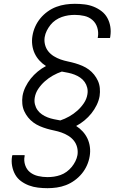

<svg xmlns="http://www.w3.org/2000/svg" viewBox="-20 -843 640 1006"><path d="M229 143Q204 143 179 140Q154 137 131.5 128.5Q109 120 90 106Q71 92 59.5 71.5Q48 51 43.5 26.5Q39 2 43 -23Q44 -25 44 -26.5Q44 -28 45 -30H109Q109 -29 109 -28Q109 -27 109 -25Q104 -1 112 22.5Q120 46 138 60Q156 74 180 79.5Q204 85 229 85Q246 85 263 82.5Q280 80 297 74Q314 68 329 57Q344 46 355.5 32Q367 18 375 2Q383 -14 386 -31Q389 -52 384 -71.5Q379 -91 367 -106Q355 -121 338 -131.5Q321 -142 302.5 -148.5Q284 -155 264.5 -159Q245 -163 226 -168.5Q207 -174 188.5 -182Q170 -190 154.5 -201.5Q139 -213 127 -228Q115 -243 107 -260.5Q99 -278 97 -298.5Q95 -319 98 -340Q102 -364 113.5 -387.5Q125 -411 141 -431Q157 -451 177.5 -468Q198 -485 221 -497Q202 -509 186.5 -526Q171 -543 161.5 -563.5Q152 -584 149 -607.5Q146 -631 150 -655Q154 -680 164.5 -703.5Q175 -727 191.5 -747Q208 -767 229.5 -782.5Q251 -798 275 -807Q299 -816 323.5 -819.5Q348 -823 372 -823Q398 -823 423 -820Q448 -817 470.5 -808Q493 -799 512 -784.5Q531 -770 542.5 -749Q554 -728 558 -703.5Q562 -679 558 -653Q558 -651 557.5 -648.5Q557 -646 556 -644H492Q492 -646 492.5 -647.5Q493 -649 493 -650Q497 -675 489.5 -699Q482 -723 464 -738.5Q446 -754 422 -759.5Q398 -765 372 -765Q355 -765 338 -762.5Q321 -760 304 -754Q287 -748 271.5 -737.5Q256 -727 244.5 -712.5Q233 -698 225 -682Q217 -666 214 -648Q211 -628 216 -608.5Q221 -589 233 -574Q245 -559 262 -548.5Q279 -538 297.5 -531.5Q316 -525 335.5 -521Q355 -517 374 -511.5Q393 -506 411.5 -498Q430 -490 445.5 -478.5Q461 -467 473 -452Q485 -437 493 -419.5Q501 -402 503 -381.5Q505 -361 502 -340Q498 -316 486.5 -292.5Q475 -269 459 -249Q443 -229 422.5 -212Q402 -195 379 -183Q398 -171 413.5 -154Q429 -137 438.5 -116.5Q448 -96 451 -72.5Q454 -49 450 -25Q446 0 435.5 23.5Q425 47 408.5 67Q392 87 370.5 102.5Q349 118 325.5 127Q302 136 277.5 139.5Q253 143 229 143ZM296 -212Q320 -220 343 -233Q366 -246 385.5 -263.5Q405 -281 419.5 -302.5Q434 -324 438 -349Q441 -367 437 -383.5Q433 -400 423.5 -413.5Q414 -427 400 -436.5Q386 -446 370.5 -452Q355 -458 338 -461.5Q321 -465 304 -468Q280 -460 257 -447Q234 -434 214.5 -416.5Q195 -399 180.5 -377.5Q166 -356 162 -331Q159 -313 163 -296.5Q167 -280 176.5 -266.5Q186 -253 200 -243.5Q214 -234 229.5 -228Q245 -222 262 -218.5Q279 -215 296 -212Z"/></svg>

Font: Iosevka Curly Slab LtExObl
Style: Regular
Weight: 300
Width: 7
Italic angle: -9°
Monospace: yes
Designer: Belleve Invis
Foundry: Belleve Invis
Version: Version 11.1.0; ttfautohint (v1.8.3)